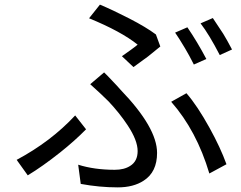

<svg xmlns="http://www.w3.org/2000/svg" viewBox="-20 -781 1040 830"><path d="M872 -526 818 -502Q798 -542 780 -572Q752 -619 737 -640L790 -663Q833 -600 872 -526ZM945 -635Q961 -609 983 -567L930 -543Q884 -632 847 -680L900 -703Q917 -678 945 -635ZM557 -491 507 -538Q529 -553 545 -565Q571 -584 575 -588Q504 -645 365 -702L412 -761Q469 -737 539 -701Q611 -664 654 -632L673 -580Q637 -550 620 -537Q592 -516 557 -491ZM329 14 318 -69Q388 -47 476 -47Q517 -47 543 -64Q575 -84 575 -128Q575 -174 532 -239Q497 -292 449 -343Q420 -372 370 -417L430 -468Q440 -459 467 -430L485 -411L502 -392Q659 -229 659 -120Q659 -37 601 0Q557 29 489 29Q410 29 329 14ZM959 -71 885 -31Q830 -216 720 -341L786 -378Q833 -324 886 -228Q933 -143 959 -71ZM240 -122Q163 -61 100 -23L52 -90Q200 -169 305 -282L352 -222Q304 -173 240 -122Z"/></svg>

Font: Source Han Sans Regular
Style: Regular
Weight: 400
Designer: Ryoko NISHIZUKA  (kana & ideographs); Paul D. Hunt (Latin, Greek & Cyrillic); Wenlong ZHANG  (bopomofo); Sandoll Communi
Foundry: Adobe Systems Incorporated
Version: Version 1.00 January 18, 2024, initial release